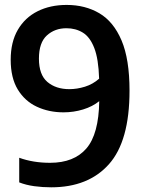

<svg xmlns="http://www.w3.org/2000/svg" viewBox="-20 -770 610 799"><path d="M257.5 -749.5Q334.5 -749.5 393.5 -714.8Q452.5 -680 485.8 -601.8Q519 -523.5 519 -393Q519 -182.5 433.2 -86.5Q347.5 9.5 193 9.5Q157 9.5 122.5 4.8Q88 0 60 -11V-113.5Q117.5 -92.5 188.5 -92.5Q288 -92.5 339.5 -152.2Q391 -212 393 -349Q365 -326.5 325.8 -314.5Q286.5 -302.5 244.5 -302.5Q183.5 -302.5 133.5 -325.8Q83.5 -349 54 -397.5Q24.5 -446 24.5 -521.5Q24.5 -595 54.2 -646Q84 -697 136.5 -723.2Q189 -749.5 257.5 -749.5ZM268.5 -399Q300.5 -399 333.5 -409.2Q366.5 -419.5 392.5 -442.5Q390 -525 372.2 -570.5Q354.5 -616 324.8 -634.2Q295 -652.5 256.5 -652.5Q208 -652.5 175 -622.5Q142 -592.5 142 -526Q142 -459 177.2 -429Q212.5 -399 268.5 -399Z"/></svg>

Font: Encode Sans SemiCondensed SemiCondensed SemiBold
Style: Regular
Weight: 600
Width: 4
Designer: Multiple Designers
Foundry: Impallari Type
Version: Version 3.000; ttfautohint (v1.8.3) -l 8 -r 50 -G 200 -x 14 